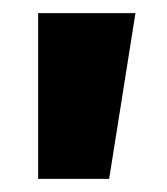

<svg xmlns="http://www.w3.org/2000/svg" viewBox="-20 -720 254 292"><path d="M38 -448V-700H186L146 -448Z"/></svg>

Font: Tektur SemiCondensed
Style: Bold
Weight: 700
Width: 4
Designer: Adam Jagosz
Foundry: Adam Jagosz
Version: Version 1.005;gftools[0.9.30]